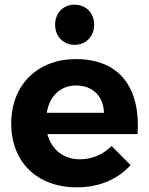

<svg xmlns="http://www.w3.org/2000/svg" viewBox="-20 -796 637 822"><path d="M299 -604C348 -604 383 -640 383 -690C383 -741 348 -776 299 -776C251 -776 216 -741 216 -690C216 -640 251 -604 299 -604ZM305 -543C141 -543 28 -433 28 -267C28 -104 137 6 309 6C406 6 485 -29 539 -89L458 -171C421 -134 373 -114 322 -114C253 -114 201 -154 183 -222H569C582 -418 494 -543 305 -543ZM180 -313C192 -384 238 -430 306 -430C377 -430 423 -384 425 -313Z"/></svg>

Font: Juman SemiBold
Style: Regular
Weight: 600
Designer: Bandar Raffah (Arabic) Julieta Ulanovsky (Latin)
Foundry: Caramella
Version: Version 5.022;PS 005.022;hotconv 1.0.88;makeotf.lib2.5.64775